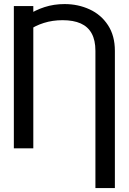

<svg xmlns="http://www.w3.org/2000/svg" viewBox="-20 -737 639 954"><path d="M454.1 197.3V-484.4Q454.1 -537.1 435.5 -570.8Q417 -604.5 380.9 -620.6Q344.7 -636.7 291 -636.7Q241.2 -636.7 197.8 -623Q154.3 -609.4 119.1 -584V-662.1Q154.3 -686.5 201.2 -701.7Q248 -716.8 300.8 -716.8Q368.2 -716.8 425.3 -690.4Q482.4 -664.1 516.6 -611.8Q550.8 -559.6 550.8 -484.4V197.3ZM145.5 0H48.8V-707H145.5Z"/></svg>

Font: WEMIX Pretendard Variable
Style: Regular
Weight: 400
Designer: Base glyphs from Inter by Rasmus Andersson; Hangeul glyphs from Noto Sans CJK(Source Han Sans) by Jang Soo-young and Kan
Foundry: Kil Hyung-jin
Version: Version 1.000;Glyphs 3.2 (3208)